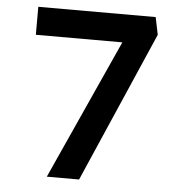

<svg xmlns="http://www.w3.org/2000/svg" viewBox="-51 -751 760 800"><g transform="rotate(5 329.0 -351.0)"><path d="M174 0 461 -634 485 -585H77V-702H568L583 -629L309 0Z"/></g></svg>

Font: Lexend Peta Medium
Style: Regular
Weight: 500
Designer: Bonnie Shaver-Troup, Thomas Jockin
Foundry: Lexend
Version: Version 1.007